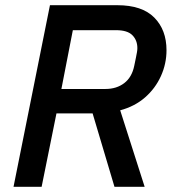

<svg xmlns="http://www.w3.org/2000/svg" viewBox="-20 -718 678 738"><path d="M197 -282 140 0H32L172 -698H431Q526 -698 573 -650.5Q620 -603 620 -525Q620 -473 598.5 -425.5Q577 -378 537.5 -343.5Q498 -309 442 -294L536 0H420L336 -282ZM216 -376H385Q428 -376 457.5 -398.5Q487 -421 496 -465Q500 -484 502.5 -496.5Q505 -509 506.5 -517.5Q508 -526 508 -533Q508 -563 489 -582.5Q470 -602 426 -602H260Z"/></svg>

Font: IBM Plex Sans Medium
Style: Italic
Weight: 500
Italic angle: -11.31°
Designer: Mike Abbink, Paul van der Laan, Pieter van Rosmalen
Foundry: Bold Monday
Version: Version 3.201